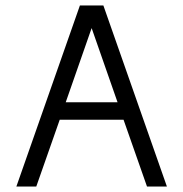

<svg xmlns="http://www.w3.org/2000/svg" viewBox="-20 -684 672 704"><path d="M433 -245H199L113 0H40L273 -664H359L592 0H519ZM411 -309 316 -581 221 -309Z"/></svg>

Font: Sulphur Point
Style: Regular
Weight: 400
Designer: Noponies / Dale Sattler
Foundry: Noponies
Version: Version 1.000; ttfautohint (v1.8)